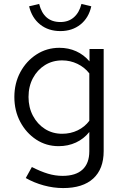

<svg xmlns="http://www.w3.org/2000/svg" viewBox="-20 -737 622 976"><path d="M301 219Q252 219 202.5 205.5Q153 192 111 168L142 112Q187 135 224 146Q261 157 298 157Q365 157 399.5 125Q434 93 434 32V-66Q406 -31 366 -12.5Q326 6 278 6Q215 6 164 -27.5Q113 -61 83 -117.5Q53 -174 53 -244Q53 -314 83.5 -370.5Q114 -427 166 -460.5Q218 -494 282 -494Q328 -494 367 -476.5Q406 -459 435 -425V-488H507V31Q507 122 454 170.5Q401 219 301 219ZM296 -57Q339 -57 375 -74.5Q411 -92 434 -123V-364Q410 -395 373.5 -412.5Q337 -430 296 -430Q247 -430 208.5 -406Q170 -382 147.5 -340Q125 -298 125 -244Q125 -191 147.5 -148.5Q170 -106 208.5 -81.5Q247 -57 296 -57ZM287 -579Q226 -579 184 -612.5Q142 -646 128 -705L179 -717Q202 -625 287 -625Q328 -625 355.5 -649Q383 -673 394 -717L444 -705Q431 -646 389 -612.5Q347 -579 287 -579Z"/></svg>

Font: Red Hat Text
Style: Regular
Weight: 400
Designer: Pentagram, MCKL
Foundry: MCKL
Version: Version 1.030